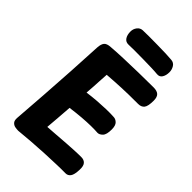

<svg xmlns="http://www.w3.org/2000/svg" viewBox="-290 -1085 1203 1203"><g transform="rotate(45 311.5 -484.0)"><path d="M121.3 15Q110.3 15 95.1 12.6Q79.8 10.2 68.9 -1.1Q58 -12.4 59.6 -37.1Q67.8 -143.7 75.7 -256.8Q83.6 -370 90.4 -483.6Q97.3 -597.1 102.3 -705.2Q104.3 -735.4 116 -749.7Q127.7 -764 159.9 -765.8Q207.2 -769.8 268.4 -771.9Q329.7 -774 396.9 -775.5Q464.1 -777 529.2 -777Q559.7 -777 574.1 -763.6Q588.4 -750.1 588.4 -718.9Q588.4 -669.3 574.8 -652.2Q561.2 -635 533.1 -635Q486.7 -635 452.2 -634.5Q417.7 -634 388.3 -632.5Q359 -631 330.2 -629.5Q301.4 -628 265.4 -625Q263.4 -591.4 261.8 -565.8Q260.2 -540.1 259 -515.3Q257.8 -490.6 254.8 -457Q298.8 -463 338.8 -466Q378.8 -469 415.3 -470Q451.8 -471 482.8 -469Q499.8 -469 514.9 -454.8Q530 -440.6 530.2 -406Q530.4 -359.6 514.2 -343.3Q498 -327 482 -327Q457 -329 421.6 -328.5Q386.2 -328 342.8 -324.5Q299.4 -321 247.4 -314Q243.4 -263.9 240.4 -220.4Q237.3 -177 233.1 -131Q268.1 -133 304.4 -136Q340.7 -139 377.3 -141.5Q414 -144 449.6 -146Q485.2 -148 517.7 -148Q541.6 -148 554.7 -133.3Q567.8 -118.6 566.2 -83.7Q564.7 -39.8 552.3 -22.9Q540 -6 520 -6Q500 -6 479.5 -6Q459 -6 439 -5Q392 -4 335.8 -1Q279.7 2 224 6Q168.3 10 121.3 15ZM227.7 -855.2Q204 -854.4 191.3 -873.3Q178.7 -892.1 178.7 -922Q178.7 -945.2 192.4 -963.1Q206.2 -980.9 227.7 -981.9Q245.7 -982.9 280.6 -982.8Q315.6 -982.7 355.9 -982.2Q396.3 -981.7 431.4 -980.6Q466.4 -979.4 484.4 -977.4Q508.3 -975.7 520.3 -956.2Q532.2 -936.8 532.2 -914.6Q532.2 -885.9 520.3 -867.1Q508.3 -848.2 484.4 -850.8Q466.4 -852.8 431.5 -853.9Q396.6 -855 356.1 -855.6Q315.6 -856.2 280.6 -856.2Q245.7 -856.2 227.7 -855.2Z"/></g></svg>

Font: Playpen Sans Hebrew
Style: Regular
Weight: 400
Designer: Tom Grace, Laura Meseguer, Veronika Burian, José Scaglione
Foundry: TypeTogether
Version: Version 2.000